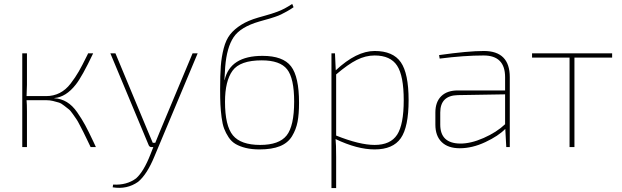

<svg xmlns="http://www.w3.org/2000/svg" viewBox="-20 -753 3184 983"><path d="M258 -251V-250Q293 -248 322 -230.5Q351 -213 375 -178.5Q399 -144 416 -112.5Q433 -81 458 -28Q466 -9 471 0H444Q440 -8 425.5 -38.5Q411 -69 407 -76.5Q403 -84 390 -109.5Q377 -135 371.5 -142.5Q366 -150 353 -169Q340 -188 331.5 -194Q323 -200 308.5 -212Q294 -224 281 -228Q268 -232 251.5 -236Q235 -240 217 -240H116Q118 -220 118 -182V0H94V-480H118V-319Q118 -301 116 -261H216Q254 -261 285.5 -277Q317 -293 341.5 -325Q366 -357 383.5 -387.5Q401 -418 423 -463Q425 -467 426 -469Q427 -471 428.5 -474Q430 -477 431 -480H457Q400 -360 368 -320Q318 -256 258 -251Z M992 -480 771 47Q733 140 687 178Q630 218 557 206L559 192Q629 196 677 160Q716 125 750 38L765 0H755Q747 0 742 -8L545 -480H571L740 -74L762 -22H775L797 -76L966 -480Z M1476 -733 1483 -716Q1466 -704 1448.5 -694.5Q1431 -685 1419 -679Q1407 -673 1387.5 -666.5Q1368 -660 1361 -658Q1354 -656 1332.5 -650Q1311 -644 1308 -643Q1211 -615 1176 -562.5Q1141 -510 1133 -411Q1131 -387 1129 -343H1130Q1158 -467 1324 -467Q1429 -467 1470 -413.5Q1511 -360 1511 -227Q1511 -169 1503.5 -129.5Q1496 -90 1475 -55.5Q1454 -21 1413 -4.5Q1372 12 1309 12Q1269 12 1238.5 4.5Q1208 -3 1186.5 -15.5Q1165 -28 1150.5 -50Q1136 -72 1127.5 -94.5Q1119 -117 1114.5 -152Q1110 -187 1108.5 -218Q1107 -249 1107 -295Q1107 -368 1110.5 -415Q1114 -462 1125.5 -506Q1137 -550 1158.5 -577Q1180 -604 1215 -626Q1250 -648 1302 -663Q1313 -666 1335.5 -672.5Q1358 -679 1369.5 -682.5Q1381 -686 1400 -693Q1419 -700 1437 -709.5Q1455 -719 1476 -733ZM1320 -444Q1209 -444 1170.5 -391Q1132 -338 1132 -232Q1132 -109 1172.5 -60Q1213 -11 1312 -11Q1409 -11 1447.5 -59.5Q1486 -108 1486 -233Q1486 -352 1450 -398Q1414 -444 1320 -444Z M1695 -480 1699 -393Q1805 -492 1898 -492Q1992 -492 2032 -434.5Q2072 -377 2072 -240Q2072 -103 2032 -45.5Q1992 12 1898 12Q1809 12 1698 -41Q1701 -16 1701 51V210H1677V-480ZM1701 -372V-59Q1821 -11 1898 -11Q1979 -11 2013 -63Q2047 -115 2047 -240Q2047 -365 2013 -417Q1979 -469 1898 -469Q1852 -469 1807 -446.5Q1762 -424 1701 -372Z M2231 -453 2228 -471Q2377 -492 2457 -492Q2590 -492 2590 -358V0H2572L2567 -93Q2532 -57 2465 -25.5Q2398 6 2334 6Q2274 6 2241.5 -25.5Q2209 -57 2209 -115V-177Q2209 -231 2239 -260.5Q2269 -290 2324 -290H2566V-358Q2566 -469 2456 -469Q2357 -469 2231 -453ZM2234 -177V-115Q2234 -20 2334 -18Q2389 -17 2456 -46.5Q2523 -76 2566 -117V-270L2324 -266Q2234 -264 2234 -177Z M3114 -458H2921V0H2896V-458H2704V-480H3114Z"/></svg>

Font: Exo 2.0 Thin
Style: Regular
Weight: 250
Designer: Natanael Gama
Version: Version 1.001;PS 001.001;hotconv 1.0.70;makeotf.lib2.5.58329